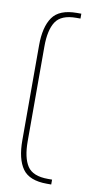

<svg xmlns="http://www.w3.org/2000/svg" viewBox="-82 -738 389 776"><g transform="rotate(10 112.0 -350.5)"><path d="M187 -681H170Q108 -681 85.5 -646.5Q63 -612 63 -545V-156Q63 -88 85.5 -54Q108 -20 170 -20H187V0H169Q97 0 69 -39.5Q41 -79 41 -156V-545Q41 -621 69 -661Q97 -701 169 -701H187Z"/></g></svg>

Font: Bebas Neue Light
Style: Regular
Weight: 300
Designer: Ryoichi Tsunekawa
Foundry: Ryoichi Tsunekawa
Version: Version 1.003;PS 001.003;hotconv 1.0.70;makeotf.lib2.5.58329